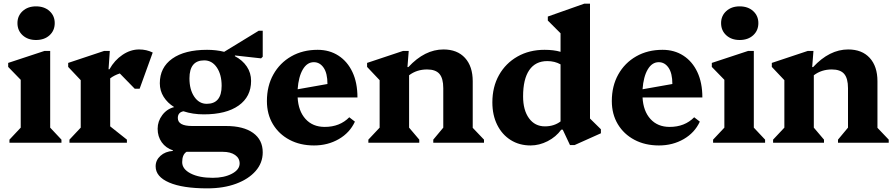

<svg xmlns="http://www.w3.org/2000/svg" viewBox="-20 -785 4920 1056"><path d="M32 0V-17L94 -83V-346L25 -417V-439L225 -505H256V-83L318 -17V0ZM178 -565Q133 -565 104.5 -591Q76 -617 76 -658Q76 -698 104.5 -724Q133 -750 178 -750Q224 -750 252.5 -724Q281 -698 281 -658Q281 -617 252.5 -591Q224 -565 178 -565Z M362 0V-17L424 -83V-344L355 -417V-439L553 -505H584L577 -404H582Q610 -454 654 -483.5Q698 -513 745 -513Q786 -513 820 -496L748 -297H721L639 -381Q608 -371 586 -354V-90L678 -17V0Z M1101 -156Q1040 -156 989 -173Q958 -167 958 -136Q958 -92 1037 -92H1223Q1319 -92 1372 -54Q1425 -16 1425 53Q1425 111 1386 155.5Q1347 200 1278.5 225.5Q1210 251 1120 251Q985 251 910.5 219Q836 187 836 130Q836 96 862.5 72Q889 48 931 45V42Q892 29 869.5 -2.5Q847 -34 847 -77Q847 -118 872.5 -152Q898 -186 938 -196Q901 -219 880 -252.5Q859 -286 859 -327Q859 -414 927.5 -462.5Q996 -511 1119 -511Q1169 -511 1213 -500L1403 -616H1425V-473L1416 -464L1272 -480V-476Q1314 -454 1337.5 -419Q1361 -384 1361 -340Q1361 -253 1292.5 -204.5Q1224 -156 1101 -156ZM1117 -214Q1199 -214 1199 -313Q1199 -375 1172.5 -414Q1146 -453 1103 -453Q1022 -453 1022 -354Q1022 -292 1048.5 -253Q1075 -214 1117 -214ZM982 107Q982 145 1028.5 169Q1075 193 1150 193Q1213 193 1255.5 170.5Q1298 148 1298 114Q1298 85 1273 67.5Q1248 50 1205 50H1006Q982 65 982 107Z M1707 15Q1631 15 1572.5 -16Q1514 -47 1481 -102Q1448 -157 1448 -229Q1448 -312 1483.5 -375.5Q1519 -439 1582 -475Q1645 -511 1727 -511Q1792 -511 1841.5 -479Q1891 -447 1918.5 -388.5Q1946 -330 1946 -249H1617Q1621 -174 1660.5 -130.5Q1700 -87 1766 -87Q1849 -87 1901 -140L1932 -116Q1904 -55 1843.5 -20Q1783 15 1707 15ZM1706 -443Q1669 -443 1645.5 -403Q1622 -363 1617 -294L1781 -323Q1781 -382 1760 -412.5Q1739 -443 1706 -443Z M2006 0V-17L2068 -83V-344L1999 -417V-439L2197 -505H2228L2221 -416H2226Q2316 -513 2419 -513Q2495 -513 2537.5 -466.5Q2580 -420 2580 -338V-82L2642 -17V0H2363V-17L2418 -83V-300Q2418 -354 2397 -378.5Q2376 -403 2329 -403Q2272 -403 2230 -371V-83L2286 -17V0Z M2898 15Q2836 15 2788.5 -15Q2741 -45 2714.5 -98.5Q2688 -152 2688 -222Q2688 -307 2724.5 -372Q2761 -437 2826 -474Q2891 -511 2975 -511Q3026 -511 3063 -500V-602L2993 -672V-694L3194 -765H3225V-133L3285 -74V-52L3140 13H3115L3075 -72H3067Q3038 -32 2992 -8.5Q2946 15 2898 15ZM2857 -255Q2857 -179 2889.5 -134.5Q2922 -90 2977 -90Q3027 -90 3063 -117V-431Q3031 -449 2990 -449Q2925 -449 2891 -399.5Q2857 -350 2857 -255Z M3604 15Q3528 15 3469.5 -16Q3411 -47 3378 -102Q3345 -157 3345 -229Q3345 -312 3380.5 -375.5Q3416 -439 3479 -475Q3542 -511 3624 -511Q3689 -511 3738.5 -479Q3788 -447 3815.5 -388.5Q3843 -330 3843 -249H3514Q3518 -174 3557.5 -130.5Q3597 -87 3663 -87Q3746 -87 3798 -140L3829 -116Q3801 -55 3740.5 -20Q3680 15 3604 15ZM3603 -443Q3566 -443 3542.5 -403Q3519 -363 3514 -294L3678 -323Q3678 -382 3657 -412.5Q3636 -443 3603 -443Z M3902 0V-17L3964 -83V-346L3895 -417V-439L4095 -505H4126V-83L4188 -17V0ZM4048 -565Q4003 -565 3974.5 -591Q3946 -617 3946 -658Q3946 -698 3974.5 -724Q4003 -750 4048 -750Q4094 -750 4122.5 -724Q4151 -698 4151 -658Q4151 -617 4122.5 -591Q4094 -565 4048 -565Z M4232 0V-17L4294 -83V-344L4225 -417V-439L4423 -505H4454L4447 -416H4452Q4542 -513 4645 -513Q4721 -513 4763.5 -466.5Q4806 -420 4806 -338V-82L4868 -17V0H4589V-17L4644 -83V-300Q4644 -354 4623 -378.5Q4602 -403 4555 -403Q4498 -403 4456 -371V-83L4512 -17V0Z"/></svg>

Font: Platypi
Style: Bold
Weight: 700
Designer: David Sargent
Foundry: Bolt Cutter Type
Version: Version 1.200; ttfautohint (v1.8.4.7-5d5b)